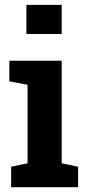

<svg xmlns="http://www.w3.org/2000/svg" viewBox="-20 -782 362 802"><path d="M26.4 0V-85.4L95.2 -100.1V-427.7L19 -442.4V-528.3H237.8V-100.1L306.2 -85.4V0ZM90.3 -640.1V-761.7H237.8V-640.1Z"/></svg>

Font: Roboto Slab
Style: Bold
Weight: 700
Designer: Google
Version: Version 2.000; ttfautohint (v1.8.1.43-b0c9)